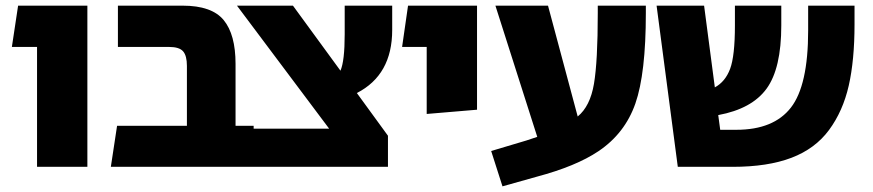

<svg xmlns="http://www.w3.org/2000/svg" viewBox="-20 -590 3086 679"><path d="M111 0V-424H22L44 -570H289V0Z M813 -145H877V0H372L394 -145H641V-357Q641 -393 627.5 -408.5Q614 -424 578 -424H397V-570H626Q729 -570 771 -519Q813 -468 813 -364Z M1367 -484Q1367 -325 1242 -261L1352 -110V0H836L853 -135H1144L818 -570H1016L1184 -340Q1199 -374 1199 -469V-570H1367Z M1489 -187V-424H1402L1423 -570H1667V-202Z M2094 -570H2264V-544Q2264 -330 2227 -224Q2190 -118 2096 -55Q2017 -2 1878 35L1757 69L1717 -56L1841 -93L1880 -106L1732 -570H1918L2023 -178Q2067 -214 2080.5 -293.5Q2094 -373 2094 -544Z M2838 -570H3002V-504Q3002 -377 2981.5 -287Q2961 -197 2912 -130.5Q2863 -64 2779 -32Q2695 0 2571 0H2377L2302 -570H2470L2508 -281Q2545 -301 2562 -346.5Q2579 -392 2579 -500V-570H2743V-500Q2743 -348 2691 -276.5Q2639 -205 2520 -183L2527 -131H2584Q2716 -131 2777 -209.5Q2838 -288 2838 -482Z"/></svg>

Font: FiraGO ExtraBold
Style: Regular
Weight: 800
Designer: bBox Type
Foundry: bBox Type GmbH
Version: Version 1.001;PS 001.001;hotconv 1.0.88;makeotf.lib2.5.64775